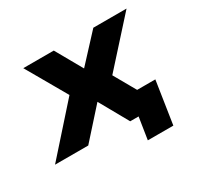

<svg xmlns="http://www.w3.org/2000/svg" viewBox="-165 -673 1011 971"><g transform="rotate(-30 340.0 -187.5)"><path d="M438 128 458 0H410L428 -120H625L587 128ZM-30 0 240 -303 245 -207 75 -503H253L344 -342H335L484 -503H678L411 -207L416 -301L587 0H409L312 -173L320 -174L164 0Z"/></g></svg>

Font: Nunito Sans 7pt SemiExpanded ExtraBold
Style: Italic
Weight: 800
Width: 6
Italic angle: -9°
Designer: Vernon Adams
Foundry: Vernon Adams
Version: Version 3.101;gftools[0.9.27]